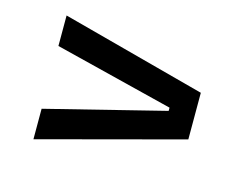

<svg xmlns="http://www.w3.org/2000/svg" viewBox="-60 -568 641 517"><g transform="rotate(15 260.0 -309.5)"><path d="M400 -314.5 68 -397.5V-482.5L471 -375V-245L68 -137.5V-222.5L400 -305.5Z"/></g></svg>

Font: Anek Telugu Medium Medium
Style: Regular
Weight: 500
Version: Version 1.003